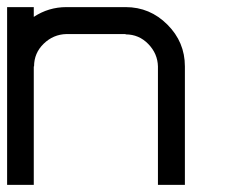

<svg xmlns="http://www.w3.org/2000/svg" viewBox="-20 -520 707 540"><path d="M75 0H0V-500H75V-472.5Q116.7 -500 166.7 -500H333.3Q401.7 -500 450.8 -450.8Q500 -401.7 500 -333.3V0H424.2V-333.3Q423.3 -369.2 397.1 -396.2Q370.8 -423.3 333.3 -423.3V-424.2H166.7Q130 -423.3 102.9 -397.1Q75.8 -370.8 75.8 -333.3H75Z"/></svg>

Font: 0xA000-Squareish-Mono
Style: Squareish-Mono
Weight: 400
Version: Version 0.1